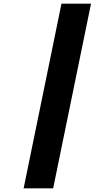

<svg xmlns="http://www.w3.org/2000/svg" viewBox="-20 -820 608 1040"><path d="M473 -800 268 200H108L313 -800Z"/></svg>

Font: Nacelle Black
Style: Italic
Weight: 900
Italic angle: -12°
Designer: Sora Sagano
Foundry: Sora Sagano
Version: Version 1.000;FEAKit 1.0